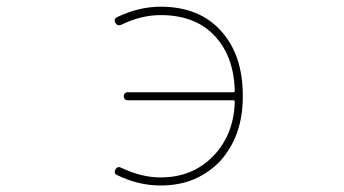

<svg xmlns="http://www.w3.org/2000/svg" viewBox="-20 -575 1040 581"><path d="M465.8 -13.7Q399.4 -13.7 335 -44.9Q327.1 -47.9 327.1 -54.7Q327.1 -57.6 329.1 -61.5Q335 -73.2 346.7 -67.4Q408.2 -38.1 465.8 -38.1Q562.5 -38.1 625 -102.5Q687.5 -167 690.4 -266.6Q690.4 -271.5 686.5 -271.5H366.2Q361.3 -271.5 357.9 -274.9Q354.5 -278.3 354.5 -283.7Q354.5 -289.1 357.9 -292.5Q361.3 -295.9 366.2 -295.9H686.5Q690.4 -295.9 690.4 -300.8Q687.5 -405.3 628.9 -467.3Q570.3 -529.3 465.8 -529.3Q407.2 -529.3 346.7 -500Q335 -495.1 329.1 -505.9Q327.1 -509.8 327.1 -513.7Q327.1 -520.5 335 -523.4Q400.4 -554.7 465.8 -554.7Q524.4 -554.7 569.8 -536.6Q615.2 -518.6 648.4 -481.9Q681.6 -445.3 698.2 -396.5Q714.8 -346.7 714.8 -284.2Q714.8 -223.6 697.8 -174.8Q680.7 -126 646.5 -87.9Q628.9 -69.3 608.9 -55.7Q588.9 -42 566.4 -32.2Q521.5 -13.7 465.8 -13.7Z"/></svg>

Font: Rounded-X Mgen+ 2m thin
Style: Regular
Weight: 100
Designer: [Source Han Sans]
Ryoko NISHIZUKA  (kana & ideographs); Paul D. Hunt (Latin, Greek & Cyrillic); Wenlong ZHANG  (bopomofo
Version: Version 1.059.20150602